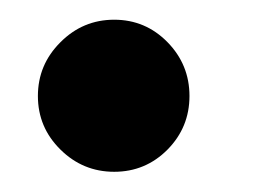

<svg xmlns="http://www.w3.org/2000/svg" viewBox="-20 -160 270 190"><path d="M17.5 -65Q17.5 -96 39.8 -118.2Q62 -140.5 93 -140.5Q124 -140.5 145.8 -118.2Q167.5 -96 167.5 -65Q167.5 -34 145.8 -12Q124 10 93 10Q62 10 39.8 -12Q17.5 -34 17.5 -65Z"/></svg>

Font: Bodoni* 06pt Medium
Style: Italic
Weight: 500
Italic angle: -13°
Version: Version 2.3